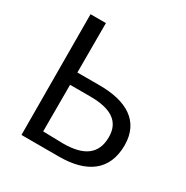

<svg xmlns="http://www.w3.org/2000/svg" viewBox="-174 -889 1028 1060"><g transform="rotate(30 340.0 -359.0)"><path d="M105 25H345C517 25 627 -47 627 -210C627 -364 512 -428 342 -428H200V-743H102ZM199 -52V-349H327C461 -349 529 -304 529 -206C529 -97 459 -49 327 -49Z"/></g></svg>

Font: GenEiGothic-pro-Regular
Style: Regular
Weight: 400
Designer: Ryoko NISHIZUKA (kana & ideographs); Paul D. Hunt (Latin, Greek & Cyrillic); Wenlong ZHANG (bopomofo); Sandoll Communica
Foundry: Adobe Systems Incorporated; o_tamon
Version: Version 1.000.140830